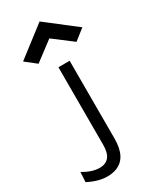

<svg xmlns="http://www.w3.org/2000/svg" viewBox="-339 -851 961 1170"><g transform="rotate(-30 141.5 -266.5)"><path d="M-48 -618 161 -779 369 -618 294 -559 161 -660 27 -559ZM-86 209 -82 140Q-19 177 33 177Q121 177 121 67V-480H200V67Q200 204 110 236Q82 246 48 246Q-14 246 -86 209Z"/></g></svg>

Font: Karmilla
Style: Bold
Weight: 700
Designer: Jonathan Pinhorn
Version: Version 1.000